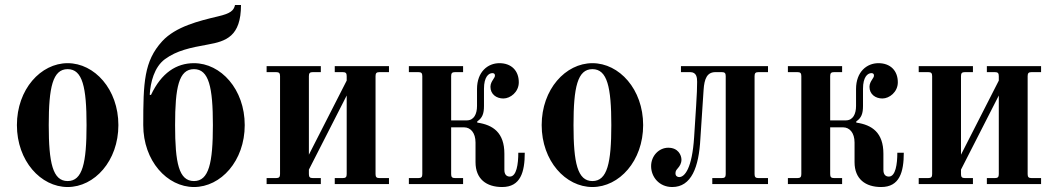

<svg xmlns="http://www.w3.org/2000/svg" viewBox="-20 -740 4246 772"><path d="M176 -237C176 -389 192 -462 252 -462C312 -462 328 -389 328 -237C328 -85 312 -12 252 -12C192 -12 176 -85 176 -237ZM48 -237C48 -93 144 12 252 12C360 12 456 -93 456 -237C456 -381 360 -486 252 -486C144 -486 48 -381 48 -237Z M684 -237C684 -389 699 -462 760 -462C820 -462 836 -389 836 -237C836 -85 820 -12 760 -12C699 -12 684 -85 684 -237ZM556 -237C556 -93 652 12 760 12C868 12 964 -93 964 -237C964 -381 868 -486 760 -486C689 -486 629 -447 587 -358L582 -359C585 -409 600 -470 643 -502C691 -537 744 -548 816 -561C888 -574 949 -593 949 -720H925C920 -698 908 -686 856 -674C780 -656 686 -633 632 -574C559 -494 556 -408 556 -237Z M1052 0H1270V-24H1238C1226 -24 1222 -28 1222 -40V-58L1374 -356V-40C1374 -28 1370 -24 1358 -24H1326V0H1544V-24H1506C1494 -24 1490 -28 1490 -40V-434C1490 -446 1494 -450 1506 -450H1544V-474H1326V-450H1358C1370 -450 1374 -446 1374 -434V-416L1222 -118V-434C1222 -446 1226 -450 1238 -450H1270V-474H1052V-450H1090C1102 -450 1106 -446 1106 -434V-40C1106 -28 1102 -24 1090 -24H1052Z M1624 0H1842V-24H1810C1798 -24 1794 -28 1794 -40V-228H1846C1872 -228 1892 -206 1892 -167V-88C1892 -20 1936 12 1999 12C2073 12 2090 -48 2090 -126H2064C2064 -80 2057 -30 2030 -30C2017 -30 2008 -38 2008 -57V-122C2008 -206 1963 -238 1899 -247V-252C1920 -266 1926 -284 1926 -314V-383C1926 -430 1944 -446 1960 -446C1968 -446 1970 -441 1970 -437C1970 -432 1969 -429 1962 -419C1958 -413 1952 -403 1952 -391C1952 -361 1976 -344 2004 -344C2032 -344 2066 -370 2066 -409C2066 -456 2036 -486 1988 -486C1942 -486 1898 -452 1898 -382V-314C1898 -282 1886 -256 1857 -256H1794V-434C1794 -446 1798 -450 1810 -450H1842V-474H1624V-450H1662C1674 -450 1678 -446 1678 -434V-40C1678 -28 1674 -24 1662 -24H1624Z M2286 -237C2286 -389 2302 -462 2362 -462C2422 -462 2438 -389 2438 -237C2438 -85 2422 -12 2362 -12C2302 -12 2286 -85 2286 -237ZM2158 -237C2158 -93 2254 12 2362 12C2470 12 2566 -93 2566 -237C2566 -381 2470 -486 2362 -486C2254 -486 2158 -381 2158 -237Z M2598 -72C2598 -29 2630 12 2683 12C2760 12 2790 -68 2796 -181L2809 -378C2812 -424 2823 -450 2857 -450H2882C2894 -450 2898 -446 2898 -434V-40C2898 -28 2894 -24 2882 -24H2844V0H3068V-24H3030C3018 -24 3014 -28 3014 -40V-434C3014 -446 3018 -450 3030 -450H3068V-474H2718V-450H2755C2781 -450 2783 -428 2783 -411C2783 -386 2782 -363 2779 -314L2771 -189C2763 -63 2733 -28 2711 -28C2704 -28 2696 -32 2696 -43C2696 -52 2699 -56 2705 -63C2713 -72 2720 -83 2720 -98C2720 -116 2707 -146 2667 -146C2630 -146 2598 -114 2598 -72Z M3148 0H3366V-24H3334C3322 -24 3318 -28 3318 -40V-228H3370C3396 -228 3416 -206 3416 -167V-88C3416 -20 3460 12 3523 12C3597 12 3614 -48 3614 -126H3588C3588 -80 3581 -30 3554 -30C3541 -30 3532 -38 3532 -57V-122C3532 -206 3487 -238 3423 -247V-252C3444 -266 3450 -284 3450 -314V-383C3450 -430 3468 -446 3484 -446C3492 -446 3494 -441 3494 -437C3494 -432 3493 -429 3486 -419C3482 -413 3476 -403 3476 -391C3476 -361 3500 -344 3528 -344C3556 -344 3590 -370 3590 -409C3590 -456 3560 -486 3512 -486C3466 -486 3422 -452 3422 -382V-314C3422 -282 3410 -256 3381 -256H3318V-434C3318 -446 3322 -450 3334 -450H3366V-474H3148V-450H3186C3198 -450 3202 -446 3202 -434V-40C3202 -28 3198 -24 3186 -24H3148Z M3674 0H3892V-24H3860C3848 -24 3844 -28 3844 -40V-58L3996 -356V-40C3996 -28 3992 -24 3980 -24H3948V0H4166V-24H4128C4116 -24 4112 -28 4112 -40V-434C4112 -446 4116 -450 4128 -450H4166V-474H3948V-450H3980C3992 -450 3996 -446 3996 -434V-416L3844 -118V-434C3844 -446 3848 -450 3860 -450H3892V-474H3674V-450H3712C3724 -450 3728 -446 3728 -434V-40C3728 -28 3724 -24 3712 -24H3674Z"/></svg>

Font: Old Standard
Style: Bold
Weight: 700
Designer: Alexey Kryukov <alexios@thessalonica.org.ru>
Version: Version 2.0.2